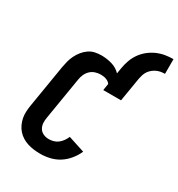

<svg xmlns="http://www.w3.org/2000/svg" viewBox="-220 -1096 1152 1244"><g transform="rotate(30 355.5 -473.5)"><path d="M270 8Q245 8 221 5Q197 2 174.5 -5Q152 -12 132 -24.5Q112 -37 97 -54Q82 -71 72 -92.5Q62 -114 57.5 -137.5Q53 -161 54.5 -185.5Q56 -210 60 -234L112 -549Q116 -572 122 -595.5Q128 -619 139 -641.5Q150 -664 166 -684Q182 -704 203 -718.5Q224 -733 248 -738Q272 -743 296 -743Q337 -743 375.5 -731.5Q414 -720 440 -692L447 -735Q452 -765 462.5 -795Q473 -825 491.5 -851.5Q510 -878 535.5 -898.5Q561 -919 590.5 -932Q620 -945 650.5 -950Q681 -955 711 -955V-845Q696 -845 681 -842.5Q666 -840 651.5 -833.5Q637 -827 624 -816.5Q611 -806 602 -793Q593 -780 588 -765Q583 -750 580 -735L550 -554H417L425 -604Q420 -612 412 -617.5Q404 -623 394.5 -626.5Q385 -630 375 -631.5Q365 -633 354 -633Q334 -633 313.5 -626.5Q293 -620 277.5 -605Q262 -590 253.5 -570.5Q245 -551 242 -531L190 -216Q186 -195 187.5 -174Q189 -153 199.5 -136Q210 -119 229 -110.5Q248 -102 270 -102Q287 -102 305 -107Q323 -112 337.5 -123.5Q352 -135 363 -150.5Q374 -166 381 -183L504 -143Q489 -109 464.5 -79Q440 -49 408.5 -29Q377 -9 341 -0.5Q305 8 270 8Z"/></g></svg>

Font: Iosevka Curly Slab XBdEx
Style: Italic
Weight: 800
Width: 7
Italic angle: -9°
Monospace: yes
Designer: Belleve Invis
Foundry: Belleve Invis
Version: Version 11.1.0; ttfautohint (v1.8.3)